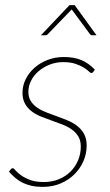

<svg xmlns="http://www.w3.org/2000/svg" viewBox="-20 -723 430 751"><path d="M15 0ZM345 -442Q342 -437.5 337.5 -437.5Q333.5 -437.5 326.8 -444.2Q320 -451 307.5 -458.8Q295 -466.5 275.5 -473.2Q256 -480 227 -480Q199.5 -480 175 -470.5Q150.5 -461 131.8 -445.2Q113 -429.5 102 -408.2Q91 -387 91 -364Q91 -342 100.8 -327Q110.5 -312 126.5 -301.2Q142.5 -290.5 163 -282.8Q183.5 -275 205 -267.2Q226.5 -259.5 247 -250.8Q267.5 -242 283.5 -229.2Q299.5 -216.5 309.2 -198.2Q319 -180 319 -153.5Q319 -123 306.8 -94Q294.5 -65 272 -42.2Q249.5 -19.5 217.8 -5.8Q186 8 147 8Q123 8 103.8 3.8Q84.5 -0.5 68.8 -8.2Q53 -16 40 -27Q27 -38 15 -51.5L21.5 -60Q25 -65 30 -65Q33.5 -65 40.8 -56.5Q48 -48 61.5 -38Q75 -28 96.8 -19.5Q118.5 -11 151 -11Q183.5 -11 210.2 -22Q237 -33 256 -52Q275 -71 285.5 -96.2Q296 -121.5 296 -149.5Q296 -173.5 286.2 -189.5Q276.5 -205.5 260.5 -216.8Q244.5 -228 224 -236Q203.5 -244 182 -251.5Q160.5 -259 140 -267.2Q119.5 -275.5 103.5 -287.8Q87.5 -300 77.8 -317.5Q68 -335 68 -360.5Q68 -388 80.5 -413.2Q93 -438.5 114.8 -457.8Q136.5 -477 166 -488.5Q195.5 -500 229.5 -500Q269.5 -500 298.2 -488Q327 -476 351 -450.5ZM357.5 -585H340Q338.5 -585 336 -586Q333.5 -587 331.5 -590L263.5 -682L260.5 -686L256.5 -682L167.5 -590Q164 -585 157.5 -585H140L252 -703H272Z"/></svg>

Font: Lato Thin
Style: Italic
Weight: 200
Italic angle: -7°
Designer: Lukasz Dziedzic
Foundry: tyPoland Lukasz Dziedzic
Version: Version 2.007; 2014-02-27